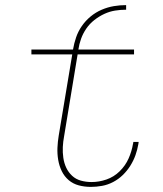

<svg xmlns="http://www.w3.org/2000/svg" viewBox="-20 -724 640 752"><path d="M336 8Q311 8 288.5 2Q266 -4 249 -18.5Q232 -33 222 -53.5Q212 -74 208 -97.5Q204 -121 205 -145Q206 -169 210 -193L263 -511H103V-530H266Q270 -554 278 -577.5Q286 -601 300.5 -622Q315 -643 335 -659.5Q355 -676 378.5 -686Q402 -696 426 -700Q450 -704 474 -704V-686Q452 -686 430.5 -682.5Q409 -679 388.5 -669.5Q368 -660 349.5 -645.5Q331 -631 318 -612Q305 -593 297.5 -572Q290 -551 287 -530H505V-511H284L231 -190Q227 -169 226 -148Q225 -127 228 -106Q231 -85 239.5 -67Q248 -49 262.5 -35.5Q277 -22 297 -16.5Q317 -11 339 -11Q368 -11 397 -21Q426 -31 448.5 -53Q471 -75 483.5 -103Q496 -131 501 -161Q502 -163 502 -164.5Q502 -166 502 -168H523Q523 -166 522.5 -164Q522 -162 522 -160Q518 -137 510.5 -116Q503 -95 490.5 -75Q478 -55 461 -38.5Q444 -22 423 -11Q402 0 379.5 4Q357 8 336 8Z"/></svg>

Font: Iosevka Curly Slab ThExObl
Style: Regular
Weight: 100
Width: 7
Italic angle: -9°
Monospace: yes
Designer: Belleve Invis
Foundry: Belleve Invis
Version: Version 11.1.0; ttfautohint (v1.8.3)